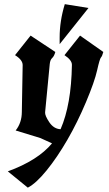

<svg xmlns="http://www.w3.org/2000/svg" viewBox="-20 -696 517 910"><path d="M226.6 -16.6 171.9 -41.5 54.2 -77.6Q83.5 -114.3 83.5 -166L87.4 -387.7Q87.4 -412.1 51.3 -434.6L125 -527.3L242.2 -449.7Q236.8 -429.7 227.3 -421.1Q217.8 -412.6 215.8 -392.6L193.8 -163.6Q192.4 -148.4 213.6 -116.7Q234.9 -85 267.1 -83.5Q317.9 -200.2 320.8 -387.7Q321.8 -410.6 285.6 -434.6L359.4 -527.3L469.7 -449.7Q464.4 -429.7 458.5 -423.6Q452.6 -417.5 440.4 -363Q428.2 -308.6 387.9 -212.9Q347.7 -117.2 299.6 -33.9Q251.5 49.3 201.4 111.1Q151.4 172.9 111.8 193.4L17.1 116.2Q159.7 64 226.6 -16.6ZM262.7 -486.8Q262.7 -494.6 262.7 -518.6Q262.7 -596.2 287.1 -676.3L399.4 -658.2Z"/></svg>

Font: UnifrakturCook
Style: Bold
Weight: 700
Designer: j. 'mach' wust
Version: Version 2011-09-01